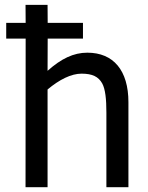

<svg xmlns="http://www.w3.org/2000/svg" viewBox="-20 -780 618 800"><path d="M515.1 -354C515.1 -486.8 452.6 -560.5 343.8 -560.5C286.6 -560.5 234.9 -535.6 178.2 -484.9L178.7 -619.1H325.7V-684.6H178.7L178.2 -759.8H86.4L86.9 -684.6H5.9V-619.1H86.9L86.4 0H178.2V-407.2C227.1 -448.2 276.4 -473.1 319.8 -473.1C365.2 -473.1 390.1 -460.4 405.8 -432.6C418.9 -408.7 423.3 -367.2 423.3 -310.5V0H515.1Z"/></svg>

Font: SG Kara SemiBold
Style: Regular
Weight: 400
Designer: Damoon Khanjanzadeh
Version: Version 1.000